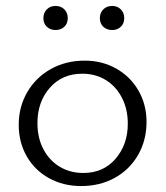

<svg xmlns="http://www.w3.org/2000/svg" viewBox="-20 -622 557 646"><path d="M126 -561Q126 -579 137.5 -590.5Q149 -602 167 -602Q185 -602 196.5 -590.5Q208 -579 208 -561Q208 -543 196.5 -532Q185 -521 167 -521Q149 -521 137.5 -532Q126 -543 126 -561ZM316 -561Q316 -579 327.5 -590.5Q339 -602 358 -602Q375 -602 386.5 -590.5Q398 -579 398 -561Q398 -543 386.5 -532Q375 -521 358 -521Q339 -521 327.5 -532Q316 -543 316 -561ZM43 -202Q43 -263 72 -312.5Q101 -362 151.5 -390Q202 -418 265 -418Q324 -418 371.5 -391Q419 -364 446 -317Q473 -270 473 -212Q473 -150 444.5 -100.5Q416 -51 366 -23.5Q316 4 253 4Q193 4 145 -22.5Q97 -49 70 -96Q43 -143 43 -202ZM410 -206Q410 -255 390 -293.5Q370 -332 335.5 -353Q301 -374 257 -374Q189 -374 147.5 -326.5Q106 -279 106 -208Q106 -158 126 -120Q146 -82 181 -61Q216 -40 260 -40Q328 -40 369 -88Q410 -136 410 -206Z"/></svg>

Font: Isabella Sans
Style: Regular
Weight: 400
Designer: Original fonts by Christian Thalmann (Catharsis Fonts), Modifications by Cristiano Sobral
Version: Version 0.002;July 12, 2020;FontCreator 13.0.0.2655 64-bit; 